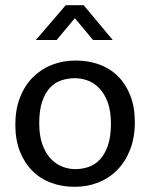

<svg xmlns="http://www.w3.org/2000/svg" viewBox="-20 -710 578 739"><path d="M499 -240Q499 -181 481 -134.5Q463 -88 431.5 -56Q400 -24 358 -7.5Q316 9 267 9Q218 9 176.5 -6.5Q135 -22 104.5 -52.5Q74 -83 56.5 -127.5Q39 -172 39 -230Q39 -289 57 -335Q75 -381 106.5 -412.5Q138 -444 180 -460.5Q222 -477 271 -477Q320 -477 361.5 -462Q403 -447 433.5 -417Q464 -387 481.5 -342.5Q499 -298 499 -240ZM407 -235Q407 -282 395 -315Q383 -348 363.5 -369Q344 -390 319 -399.5Q294 -409 268 -409Q242 -409 217 -401Q192 -393 173 -373Q154 -353 142.5 -319.5Q131 -286 131 -235Q131 -188 143 -154.5Q155 -121 174.5 -100Q194 -79 219 -69Q244 -59 270 -59Q296 -59 321 -67.5Q346 -76 365 -96.5Q384 -117 395.5 -150.5Q407 -184 407 -235ZM414 -556H338L268 -640L198 -556H118L233 -690H302Z"/></svg>

Font: Mukta Mahee
Style: Regular
Weight: 400
Designer: Shuchita Grover, Noopur Datye, Girish Dalvi, Yashodeep Gholap
Foundry: Ek Type
Version: Version 2.538;PS 1.000;hotconv 16.6.51;makeotf.lib2.5.65220;